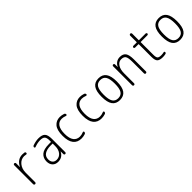

<svg xmlns="http://www.w3.org/2000/svg" viewBox="310 -2030 3380 3380"><g transform="rotate(-45 2000.0 -340.0)"><path d="M120.1 -25.4V-496.1Q120.1 -505.9 127 -512.7Q133.8 -519.5 144 -519.5Q154.3 -519.5 161.1 -512.7Q168 -505.9 168 -496.1V-403.3H168.9H169.9Q231.4 -530.3 355.5 -530.3Q383.8 -530.3 404.3 -526.4Q425.8 -523.4 424.8 -498Q424.8 -490.2 418.5 -484.4Q412.1 -478.5 404.3 -480.5Q372.1 -486.3 355.5 -486.3Q277.3 -486.3 223.6 -421.9Q169.9 -357.4 169.9 -259.8V-25.4Q169.9 -14.6 163.1 -7.3Q156.2 0 145 0Q133.8 0 127 -6.8Q120.1 -13.7 120.1 -25.4Z M815.4 -288.1Q725.6 -288.1 670.4 -253.4Q615.2 -218.8 615.2 -144.5Q615.2 -92.8 642.6 -63.5Q669.9 -34.2 717.8 -34.2Q784.2 -34.2 826.7 -85.9Q869.1 -137.7 869.1 -224.6V-283.2Q869.1 -288.1 864.3 -288.1ZM710 9.8Q645.5 9.8 606.9 -30.8Q568.4 -71.3 568.4 -141.6Q568.4 -225.6 626 -276.9Q683.6 -328.1 815.4 -328.1H864.3Q869.1 -328.1 869.1 -332V-365.2Q869.1 -432.6 843.8 -459.5Q818.4 -486.3 754.9 -486.3Q688.5 -486.3 611.3 -457Q604.5 -454.1 597.2 -459Q589.8 -463.9 589.8 -471.7Q589.8 -495.1 612.3 -502.9Q691.4 -530.3 754.9 -530.3Q844.7 -530.3 881.3 -491.7Q918 -453.1 918 -355.5V-23.4Q918 -13.7 911.1 -6.8Q904.3 0 894 0Q883.8 0 877.4 -6.3Q871.1 -12.7 871.1 -23.4L870.1 -89.8Q870.1 -90.8 869.1 -90.8Q868.2 -90.8 868.2 -89.8Q820.3 9.8 710 9.8Z M1293 9.8Q1193.4 9.8 1140.6 -57.6Q1087.9 -125 1087.9 -259.8Q1087.9 -402.3 1142.6 -466.3Q1197.3 -530.3 1286.1 -530.3Q1333 -530.3 1377.9 -514.6Q1402.3 -505.9 1402.3 -480.5Q1402.3 -471.7 1394.5 -467.3Q1386.7 -462.9 1377.9 -465.8Q1333 -483.4 1289.1 -484.4Q1216.8 -484.4 1177.2 -428.2Q1137.7 -372.1 1137.7 -259.8Q1137.7 -144.5 1179.2 -89.4Q1220.7 -34.2 1295.9 -34.2Q1338.9 -34.2 1384.8 -53.7Q1392.6 -57.6 1400.4 -53.2Q1408.2 -48.8 1408.2 -40Q1408.2 -13.7 1383.8 -4.9Q1338.9 9.8 1293 9.8Z M1793 9.8Q1693.4 9.8 1640.6 -57.6Q1587.9 -125 1587.9 -259.8Q1587.9 -402.3 1642.6 -466.3Q1697.3 -530.3 1786.1 -530.3Q1833 -530.3 1877.9 -514.6Q1902.3 -505.9 1902.3 -480.5Q1902.3 -471.7 1894.5 -467.3Q1886.7 -462.9 1877.9 -465.8Q1833 -483.4 1789.1 -484.4Q1716.8 -484.4 1677.2 -428.2Q1637.7 -372.1 1637.7 -259.8Q1637.7 -144.5 1679.2 -89.4Q1720.7 -34.2 1795.9 -34.2Q1838.9 -34.2 1884.8 -53.7Q1892.6 -57.6 1900.4 -53.2Q1908.2 -48.8 1908.2 -40Q1908.2 -13.7 1883.8 -4.9Q1838.9 9.8 1793 9.8Z M2355.5 -433.1Q2322.3 -486.3 2250 -486.3Q2177.7 -486.3 2144.5 -433.1Q2111.3 -379.9 2111.3 -259.8Q2111.3 -139.6 2144.5 -86.9Q2177.7 -34.2 2250 -34.2Q2322.3 -34.2 2355.5 -86.9Q2388.7 -139.6 2388.7 -259.8Q2388.7 -379.9 2355.5 -433.1ZM2393.1 -55.7Q2345.7 9.8 2250 9.8Q2154.3 9.8 2106.9 -55.7Q2059.6 -121.1 2059.6 -260.3Q2059.6 -399.4 2106.9 -464.8Q2154.3 -530.3 2250 -530.3Q2345.7 -530.3 2393.1 -464.8Q2440.4 -399.4 2440.4 -260.3Q2440.4 -121.1 2393.1 -55.7Z M2607.4 0Q2597.7 0 2590.3 -6.8Q2583 -13.7 2583 -25.4V-496.1Q2583 -505.9 2589.4 -512.7Q2595.7 -519.5 2606 -519.5Q2616.2 -519.5 2623 -512.7Q2629.9 -505.9 2629.9 -496.1L2630.9 -430.7Q2630.9 -429.7 2631.8 -429.7Q2632.8 -429.7 2632.8 -430.7Q2652.3 -476.6 2691.4 -503.4Q2730.5 -530.3 2780.3 -530.3Q2860.4 -530.3 2894 -482.9Q2927.7 -435.5 2927.7 -320.3V-24.4Q2927.7 -14.6 2920.4 -7.3Q2913.1 0 2902.8 0Q2892.6 0 2885.7 -6.8Q2878.9 -13.7 2878.9 -24.4V-310.5Q2878.9 -416 2855 -450.2Q2831.1 -484.4 2770 -484.4Q2709 -484.4 2670.4 -427.2Q2631.8 -370.1 2631.8 -271.5V-25.4Q2631.8 -14.6 2625 -7.3Q2618.2 0 2607.4 0Z M3089.8 -456.1Q3081.1 -456.1 3074.2 -462.4Q3067.4 -468.8 3067.4 -478Q3067.4 -487.3 3074.2 -493.7Q3081.1 -500 3089.8 -500H3172.9Q3176.8 -500 3176.8 -504.9V-665Q3176.8 -675.8 3184.6 -683.1Q3192.4 -690.4 3202.1 -690.4Q3211.9 -690.4 3219.2 -683.1Q3226.6 -675.8 3226.6 -665V-504.9Q3226.6 -500 3232.4 -500H3394.5Q3403.3 -500 3410.6 -493.7Q3418 -487.3 3418 -478Q3418 -468.8 3411.1 -462.4Q3404.3 -456.1 3394.5 -456.1H3232.4Q3227.5 -456.1 3226.6 -451.2V-139.6Q3226.6 -75.2 3245.6 -54.7Q3264.6 -34.2 3322.3 -34.2Q3352.5 -34.2 3385.7 -42Q3393.6 -43.9 3400.9 -39.6Q3408.2 -35.2 3408.2 -27.3Q3408.2 -2.9 3385.7 2Q3350.6 9.8 3318.4 9.8Q3238.3 9.8 3207.5 -21Q3176.8 -51.8 3176.8 -134.8V-451.2Q3176.8 -456.1 3172.9 -456.1Z M3855.5 -433.1Q3822.3 -486.3 3750 -486.3Q3677.7 -486.3 3644.5 -433.1Q3611.3 -379.9 3611.3 -259.8Q3611.3 -139.6 3644.5 -86.9Q3677.7 -34.2 3750 -34.2Q3822.3 -34.2 3855.5 -86.9Q3888.7 -139.6 3888.7 -259.8Q3888.7 -379.9 3855.5 -433.1ZM3893.1 -55.7Q3845.7 9.8 3750 9.8Q3654.3 9.8 3606.9 -55.7Q3559.6 -121.1 3559.6 -260.3Q3559.6 -399.4 3606.9 -464.8Q3654.3 -530.3 3750 -530.3Q3845.7 -530.3 3893.1 -464.8Q3940.4 -399.4 3940.4 -260.3Q3940.4 -121.1 3893.1 -55.7Z"/></g></svg>

Font: Rounded-L Mgen+ 1m light
Style: Regular
Weight: 200
Designer: [Source Han Sans]
Ryoko NISHIZUKA  (kana & ideographs); Paul D. Hunt (Latin, Greek & Cyrillic); Wenlong ZHANG  (bopomofo
Version: Version 1.059.20150602